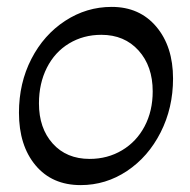

<svg xmlns="http://www.w3.org/2000/svg" viewBox="-20 -525 550 557"><path d="M35 -198Q35 -284 71 -354Q107 -424 169 -464.5Q231 -505 304 -505Q385 -505 433.5 -447.5Q482 -390 482 -297Q482 -212 446 -141Q410 -70 348.5 -29Q287 12 214 12Q131 12 83 -45.5Q35 -103 35 -198ZM423 -260Q423 -333 382 -378.5Q341 -424 274 -424Q222 -424 180.5 -399Q139 -374 116 -328.5Q93 -283 93 -225Q93 -153 133 -108.5Q173 -64 240 -64Q292 -64 334 -89Q376 -114 399.5 -158.5Q423 -203 423 -260Z"/></svg>

Font: Alegreya SC
Style: Italic
Weight: 400
Italic angle: -7°
Designer: Juan Pablo del Peral
Foundry: Huerta Tipografica
Version: Version 2.007; ttfautohint (v1.6)